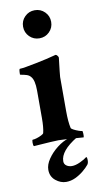

<svg xmlns="http://www.w3.org/2000/svg" viewBox="-98 -718 514 973"><g transform="rotate(-10 159.5 -231.5)"><path d="M31.2 3.9Q27.3 0 27.3 -14.6Q27.3 -29.3 31.2 -29.3Q39.1 -29.3 51.8 -33.2Q64.5 -37.1 76.2 -43Q87.9 -48.8 88.9 -53.7Q95.7 -81.1 95.7 -127.9V-270.5Q95.7 -325.2 78.1 -343.8Q70.3 -353.5 57.1 -357.4Q43.9 -361.3 34.2 -362.8Q24.4 -364.3 24.4 -366.2Q24.4 -394.5 29.3 -394.5Q38.1 -394.5 61.5 -398.4Q85 -402.3 113.8 -408.2Q142.6 -414.1 168.5 -419.9Q194.3 -425.8 208 -429.7L218.8 -432.6Q223.6 -432.6 228.5 -426.3Q233.4 -419.9 233.4 -416Q228.5 -373 225.6 -348.6Q222.7 -324.2 222.7 -318.4V-142.6Q222.7 -86.9 230.5 -53.7Q232.4 -49.8 243.7 -43.9Q254.9 -38.1 267.6 -33.7Q280.3 -29.3 285.2 -29.3Q288.1 -29.3 288.6 -14.6Q289.1 0 287.1 3.9Q279.3 2.9 254.4 1.5Q229.5 0 202.1 -2Q174.8 -3.9 159.2 -3.9Q143.6 -3.9 116.2 -2Q88.9 0 64.5 1.5Q40 2.9 31.2 3.9ZM154.3 -529.3Q124 -529.3 103 -550.3Q82 -571.3 82 -601.6Q82 -631.8 103 -652.8Q124 -673.8 154.3 -673.8Q184.6 -673.8 205.6 -652.8Q226.6 -631.8 226.6 -601.6Q226.6 -571.3 205.6 -550.3Q184.6 -529.3 154.3 -529.3ZM161.1 210.9Q132.8 210.9 107.4 190.4Q82 169.9 82 134.8Q82 108.4 101.6 79.6Q121.1 50.8 151.4 27.3Q181.6 3.9 211.9 -4.9L252.9 -2Q164.1 51.8 164.1 105.5Q164.1 120.1 175.8 128.4Q187.5 136.7 204.1 136.7Q222.7 136.7 246.6 125.5Q270.5 114.3 282.2 104.5Q287.1 104.5 287.1 122.1Q287.1 135.7 281.2 143.6Q270.5 157.2 251 173.3Q231.4 189.5 208.5 200.2Q185.5 210.9 161.1 210.9Z"/></g></svg>

Font: Crimson Text Bold
Style: Bold
Weight: 700
Designer: Sebastian Kosch
Foundry: Sebastian Kosch
Version: Version 1.10 July 1, 2025